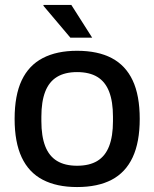

<svg xmlns="http://www.w3.org/2000/svg" viewBox="-20 -743 623 775"><path d="M291 12Q209 12 152.5 -17.5Q96 -47 67.5 -108Q39 -169 39 -263Q39 -358 67.5 -418.5Q96 -479 152.5 -508.5Q209 -538 291 -538Q375 -538 431 -508.5Q487 -479 515.5 -418.5Q544 -358 544 -263Q544 -169 515.5 -108Q487 -47 431 -17.5Q375 12 291 12ZM291 -74Q341 -74 373 -93.5Q405 -113 420.5 -153Q436 -193 436 -254V-272Q436 -333 420.5 -373Q405 -413 373 -432.5Q341 -452 291 -452Q242 -452 210 -432.5Q178 -413 162.5 -373Q147 -333 147 -272V-254Q147 -193 162.5 -153Q178 -113 210 -93.5Q242 -74 291 -74ZM352 -591H264L155 -720L156 -723H268Z"/></svg>

Font: Archivo SemiBold Medium
Style: Regular
Weight: 500
Version: Version 2.001